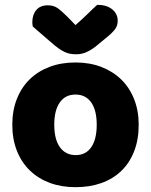

<svg xmlns="http://www.w3.org/2000/svg" viewBox="-20 -760 626 796"><path d="M555 -243Q555 -181 536 -132.5Q517 -84 482.5 -51Q448 -18 400 -1Q352 16 293 16Q234 16 186 -2Q138 -20 103.5 -53.5Q69 -87 50 -135Q31 -183 31 -243Q31 -302 50 -350Q69 -398 103.5 -431.5Q138 -465 186 -483Q234 -501 293 -501Q352 -501 400 -482.5Q448 -464 482.5 -430.5Q517 -397 536 -349Q555 -301 555 -243ZM205 -243Q205 -182 228.5 -149.5Q252 -117 294 -117Q336 -117 358.5 -150Q381 -183 381 -243Q381 -303 358 -335.5Q335 -368 293 -368Q251 -368 228 -335.5Q205 -303 205 -243ZM293 -656Q326 -685 345 -704Q364 -723 383 -740Q422 -740 445 -721.5Q468 -703 468 -674Q468 -654 457 -639Q446 -624 420 -603L375 -566Q357 -552 337.5 -543.5Q318 -535 296 -535Q282 -535 271 -537Q260 -539 248 -544.5Q236 -550 222 -560Q208 -570 190 -586L116 -650Q115 -655 114.5 -659Q114 -663 114 -668Q114 -699 130.5 -718.5Q147 -738 178 -738Q201 -738 217 -727.5Q233 -717 259 -691Z"/></svg>

Font: Baloo Thambi
Style: Regular
Weight: 400
Designer: Aadarsh Rajan and Ek Type
Foundry: Ek Type
Version: Version 1.443;PS 1.000;hotconv 16.6.51;makeotf.lib2.5.65220;